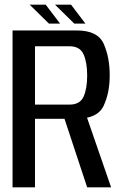

<svg xmlns="http://www.w3.org/2000/svg" viewBox="-20 -806 535 826"><path d="M34 0H130.5V-295H308Q399.5 -295 425.8 -350.8Q452 -406.5 452 -482Q452 -558.5 426.5 -616.8Q401 -675 310.5 -675H34ZM355 0H458L345.5 -325.5L250 -317.5ZM130.5 -356V-607H279Q324 -607 339.5 -572.2Q355 -537.5 355 -481Q355 -425.5 339.8 -390.8Q324.5 -356 279 -356ZM299.5 -704.5H347.5L285.5 -786H216.5ZM190.5 -704.5H238.5L176.5 -786H107.5Z"/></svg>

Font: Anybody SemiCondensed
Style: Regular
Weight: 400
Width: 4
Version: Version 1.113;gftools[0.9.25]